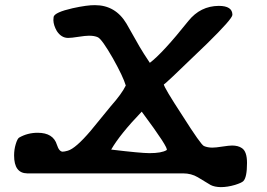

<svg xmlns="http://www.w3.org/2000/svg" viewBox="-20 -687 1062 764"><path d="M818.4 49.3Q793 33.7 767.1 18.3Q741.2 2.9 708.5 2.9H87.9Q36.1 2 36.1 -68.4Q36.1 -91.8 42.5 -113Q48.8 -134.3 55.7 -139.2Q89.4 -158.7 129.9 -158.7Q191.9 -158.7 206.5 -110.8Q215.3 -83.5 229.5 -83.5Q236.3 -83.5 250 -87.4Q280.8 -96.2 340.3 -166Q381.3 -215.3 421.4 -265.1Q464.8 -314 480.5 -346.7Q470.2 -381.8 429.2 -455.1Q385.7 -530.8 369.6 -538.6Q356.4 -544.9 334 -544.9Q319.8 -544.9 292 -540.5Q264.2 -536.1 251 -536.1Q224.1 -536.1 206.1 -563.5Q192.9 -586.4 192.4 -606.9Q192.4 -614.7 193.4 -620.1Q198.2 -638.2 269 -654.3Q327.1 -667 357.9 -666.5Q439.5 -666.5 483.4 -592.8Q498.5 -565.9 535.2 -501.5Q550.3 -475.6 576.2 -437Q627.4 -475.6 729.5 -603.5Q777.3 -663.1 850.6 -663.6Q904.8 -663.6 904.8 -627.9Q904.8 -612.3 803.2 -512.7Q735.8 -448.2 668.9 -383.8Q631.8 -348.6 631.8 -351.6Q631.8 -340.3 706.1 -226.6Q779.8 -110.4 791.5 -106Q805.7 -99.6 825.2 -99.6Q838.4 -99.6 865 -103.8Q891.6 -107.9 903.3 -107.9Q927.7 -107.9 942.4 -97.7Q962.9 -84.5 962.9 -38.6Q962.9 19 948.2 33.7Q941.4 40.5 915 48.8Q885.3 57.6 858.4 57.6Q834 57.1 818.4 49.3ZM543.9 -242.7Q457.5 -152.8 422.4 -91.8Q540.5 -77.6 574.7 -77.6Q623.5 -77.6 643.1 -89.8Q653.3 -95.7 543.9 -242.7Z"/></svg>

Font: Accordance
Style: Bold
Weight: 700
Version: Version 1.2 (build January 31, 2020) Miklal Software Solutio